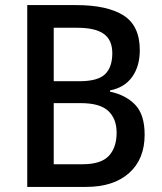

<svg xmlns="http://www.w3.org/2000/svg" viewBox="-20 -734 637 754"><path d="M279 -714Q401 -714 465 -673.5Q529 -633 529 -537Q529 -474 499 -432Q469 -390 412 -379V-374Q474 -361 511 -322.5Q548 -284 548 -205Q548 -109 487 -54.5Q426 0 318 0H87V-714ZM291 -415Q364 -415 392.5 -442.5Q421 -470 421 -525Q421 -577 387.5 -601Q354 -625 283 -625H191V-415ZM191 -329V-89H304Q377 -89 407.5 -122Q438 -155 438 -213Q438 -267 405.5 -298Q373 -329 297 -329Z"/></svg>

Font: Noto Sans Sinhala UI SemiCondensed Medium
Style: Regular
Weight: 500
Width: 4
Designer: Jelle Bosma - Monotype Design Team
Foundry: Monotype Imaging Inc.
Version: Version 2.006; ttfautohint (v1.8.4.7-5d5b)